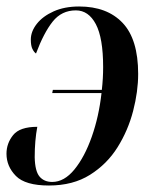

<svg xmlns="http://www.w3.org/2000/svg" viewBox="-39 -565 478 592"><path d="M122 -278 124 -288H275Q279 -323 279 -358Q279 -448 256.5 -490.5Q234 -533 195 -533Q151 -533 123.5 -498.5Q96 -464 72 -400Q66 -404 61 -414Q56 -424 56 -443Q56 -468 74.5 -491.5Q93 -515 126.5 -530Q160 -545 205 -545Q291 -545 339 -494.5Q387 -444 387 -337Q387 -283 371.5 -223Q356 -163 323.5 -111Q291 -59 238.5 -26Q186 7 112 7Q39 7 10 -22.5Q-19 -52 -19 -91Q-19 -123 1.5 -148.5Q22 -174 76 -174Q72 -153 70 -129.5Q68 -106 68 -80Q69 -37 83 -20.5Q97 -4 122 -4Q159 -4 190.5 -42.5Q222 -81 244 -143.5Q266 -206 274 -278Z"/></svg>

Font: Noto Serif Display ExtraCondensed SemiBold
Style: Italic
Weight: 600
Width: 2
Italic angle: -12°
Designer: Monotype Design Team
Foundry: Monotype Imaging Inc.
Version: Version 2.009